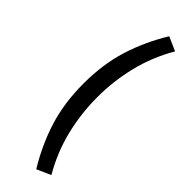

<svg xmlns="http://www.w3.org/2000/svg" viewBox="-303 -743 931 931"><g transform="rotate(45 162.0 -278.0)"><path d="M209 178Q146 75 111.5 -35Q77 -145 77 -278Q77 -411 111.5 -521Q146 -631 209 -734L281 -702Q224 -605 197.5 -497Q171 -389 171 -278Q171 -167 197.5 -59Q224 49 281 146Z"/></g></svg>

Font: TT Toshiba Sans Medium
Style: Regular
Weight: 500
Designer: Paul D. Hunt
Foundry: Toshiba Corporation
Version: Version 2.020;PS 2.000;hotconv 1.0.86;makeotf.lib2.5.63406